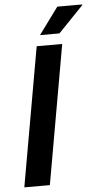

<svg xmlns="http://www.w3.org/2000/svg" viewBox="-59 -908 502 944"><g transform="rotate(-5 192.0 -435.5)"><path d="M22 0 143 -686H269L148 0ZM164 -739 261 -871H384V-868L260 -739Z"/></g></svg>

Font: Archivo SemiCondensed SemiBold
Style: Italic
Weight: 600
Width: 4
Italic angle: -10°
Designer: Hector Gatti
Foundry: Omnibus-Type
Version: Version 2.001